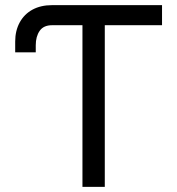

<svg xmlns="http://www.w3.org/2000/svg" viewBox="-20 -727 689 747"><path d="M344.7 -628.9H182.6Q149.4 -628.9 134.3 -606.9Q119.1 -585 119.1 -550.8V-523.4H39.1V-565.4Q39.1 -607.4 56.6 -639.6Q74.2 -671.9 106.4 -689.5Q138.7 -707 182.6 -707H344.7ZM610.4 -628.9H387.7V0H300.8V-628.9H234.4V-707H610.4Z"/></svg>

Font: Pretendard JP Variable
Style: Regular
Weight: 400
Designer: Base glyphs from Inter by Rasmus Andersson; Hangul glyphs from Noto Sans CJK(Source Han Sans) by Jang Soo-young and Kang
Foundry: Kil Hyung-jin
Version: Version 1.307;Glyphs 3.2 (3192)